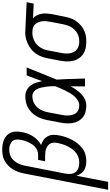

<svg xmlns="http://www.w3.org/2000/svg" viewBox="324 -1143 1002 1744"><g transform="rotate(-90 825.0 -271.0)"><path d="M-27 210 122 -557Q127 -582 136 -607Q145 -632 159 -655Q173 -678 193 -697.5Q213 -717 237 -730Q261 -743 287 -747.5Q313 -752 338 -752Q363 -752 386.5 -748Q410 -744 431.5 -734Q453 -724 469 -708Q485 -692 493.5 -670.5Q502 -649 502 -624Q502 -599 497 -574Q493 -549 484 -523.5Q475 -498 460.5 -475Q446 -452 425.5 -432Q405 -412 380 -399Q406 -391 426.5 -376Q447 -361 459 -339Q471 -317 472 -289.5Q473 -262 467 -234Q462 -205 452 -176Q442 -147 428 -119.5Q414 -92 394 -67Q374 -42 348.5 -23Q323 -4 292.5 4Q262 12 233 12Q210 12 188 7Q166 2 148.5 -10Q131 -22 119 -40Q107 -58 101 -79L45 210ZM218 -52Q241 -52 264 -58.5Q287 -65 307 -80.5Q327 -96 342 -116Q357 -136 368 -157.5Q379 -179 386 -201.5Q393 -224 398 -247Q401 -264 401 -281Q401 -298 394 -312.5Q387 -327 375 -336.5Q363 -346 347.5 -352Q332 -358 315.5 -360Q299 -362 282 -362H232L245 -426H295Q312 -426 329.5 -433Q347 -440 361.5 -452.5Q376 -465 386.5 -481Q397 -497 405 -514Q413 -531 418.5 -548.5Q424 -566 427 -584Q431 -605 429 -626Q427 -647 413 -661.5Q399 -676 379.5 -682Q360 -688 338 -688Q320 -688 302 -684Q284 -680 267.5 -670Q251 -660 238 -645Q225 -630 216 -613.5Q207 -597 201 -579.5Q195 -562 192 -545L119 -173Q115 -148 118 -124.5Q121 -101 135.5 -84Q150 -67 172 -59.5Q194 -52 218 -52Z M740 12Q710 12 682 5Q654 -2 633 -18.5Q612 -35 598.5 -59Q585 -83 580 -110.5Q575 -138 576.5 -167.5Q578 -197 584 -227L607 -347Q612 -372 621 -397Q630 -422 644 -445Q658 -468 678 -487Q698 -506 722 -519Q746 -532 772 -537Q798 -542 823 -542Q853 -542 878.5 -529Q904 -516 920.5 -494Q937 -472 945.5 -445Q954 -418 960 -390L961 -392Q974 -427 986 -461.5Q998 -496 1012 -530H1084Q1056 -462 1029.5 -394Q1003 -326 974 -258Q976 -233 976.5 -208Q977 -183 979 -158Q980 -118 981 -78.5Q982 -39 984 0H912Q912 -33 912.5 -65.5Q913 -98 913 -131Q899 -105 882.5 -80.5Q866 -56 844.5 -35Q823 -14 795 -1Q767 12 740 12ZM740 -52Q763 -52 785 -65.5Q807 -79 823.5 -98Q840 -117 852.5 -138.5Q865 -160 875.5 -182Q886 -204 896 -226Q906 -248 914 -270Q915 -292 913.5 -313.5Q912 -335 909 -356Q906 -377 901.5 -397Q897 -417 888 -435Q879 -453 862.5 -465.5Q846 -478 824 -478Q806 -478 787.5 -473.5Q769 -469 753 -459Q737 -449 723.5 -434.5Q710 -420 701 -403.5Q692 -387 686 -369.5Q680 -352 677 -335L654 -215Q650 -196 648.5 -177Q647 -158 649 -140Q651 -122 657 -105.5Q663 -89 674.5 -76.5Q686 -64 703.5 -58Q721 -52 740 -52Z M1320 12Q1289 12 1260 6Q1231 0 1207.5 -15.5Q1184 -31 1168 -54.5Q1152 -78 1145 -106.5Q1138 -135 1139 -165.5Q1140 -196 1146 -227L1169 -347Q1174 -372 1184 -397.5Q1194 -423 1210 -446Q1226 -469 1248 -487Q1270 -505 1295 -517Q1320 -529 1346 -536Q1372 -543 1398 -543Q1402 -543 1407 -542.5Q1412 -542 1417 -542L1677 -530L1664 -466L1531 -472Q1547 -458 1557 -438.5Q1567 -419 1571.5 -396.5Q1576 -374 1574.5 -350.5Q1573 -327 1569 -303L1545 -183Q1540 -157 1531.5 -132Q1523 -107 1507 -83.5Q1491 -60 1470 -41Q1449 -22 1424 -9.5Q1399 3 1372.5 7.5Q1346 12 1320 12ZM1321 -52Q1339 -52 1357.5 -56Q1376 -60 1393.5 -69.5Q1411 -79 1425.5 -93.5Q1440 -108 1450 -124.5Q1460 -141 1466 -159Q1472 -177 1476 -195L1499 -315Q1503 -333 1504.5 -351.5Q1506 -370 1504 -387.5Q1502 -405 1496 -421Q1490 -437 1479.5 -449.5Q1469 -462 1453 -469Q1437 -476 1419 -477L1405 -478H1393Q1375 -478 1357 -472.5Q1339 -467 1321.5 -458Q1304 -449 1290 -435Q1276 -421 1265.5 -404.5Q1255 -388 1248.5 -370.5Q1242 -353 1239 -335L1216 -215Q1212 -195 1211 -175Q1210 -155 1213.5 -136Q1217 -117 1225.5 -100.5Q1234 -84 1248.5 -73Q1263 -62 1282 -57Q1301 -52 1321 -52Z"/></g></svg>

Font: Lode
Style: Italic
Weight: 400
Italic angle: -11°
Monospace: yes
Designer: Belleve Invis
Foundry: Belleve Invis
Version: Version 29.2.0; ttfautohint (v1.8.3)